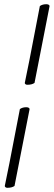

<svg xmlns="http://www.w3.org/2000/svg" viewBox="-20 -768 255 910"><path d="M168.9 -739.3Q181.2 -748 199.2 -748Q206.1 -748 210.7 -745.6Q215.3 -743.2 214.8 -738.3L143.6 -375Q131.3 -366.2 109.4 -366.2Q103.5 -366.2 100.1 -369.4Q96.7 -372.6 97.7 -376Q105.5 -407.7 168.9 -739.3ZM74.2 -251Q86.4 -259.8 104.5 -259.8Q111.3 -259.8 116 -257.3Q120.6 -254.9 120.1 -250L48.8 113.3Q36.6 122.1 14.6 122.1Q8.8 122.1 5.4 118.9Q2 115.7 2.9 112.3Q10.7 80.6 74.2 -251Z"/></svg>

Font: Crimson
Style: BoldItalic
Weight: 700
Italic angle: -11°
Version: Version 0.8